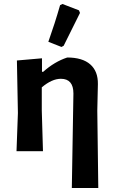

<svg xmlns="http://www.w3.org/2000/svg" viewBox="-20 -760 571 965"><path d="M282 -734 294 -740 377 -708 382 -695Q353 -636 300 -530L289 -524L223 -550Q256 -643 282 -734ZM191 -467V-399H197Q254 -450 318 -471Q394 -471 433.5 -436.5Q473 -402 472 -337L469 -204L474 185H341L349 -290Q349 -364 286 -364Q241 -364 190 -321V-205L196 0H63L70 -192L65 -456Z"/></svg>

Font: Alegreya Sans
Style: Bold
Weight: 700
Designer: Juan Pablo del Peral
Foundry: Huerta Tipografica
Version: Version 2.007